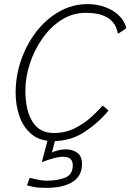

<svg xmlns="http://www.w3.org/2000/svg" viewBox="-20 -683 634 934"><path d="M204 231Q165 231 141.5 226Q118 221 111 218.5L124.5 182Q139 185.5 163 190.8Q187 196 206 196Q261 196 297.5 181Q334 166 334 121Q334 101 323 90.2Q312 79.5 285 79.5Q270.5 79.5 250.8 84.2Q231 89 212.8 95.2Q194.5 101.5 183.5 106L217 -21.5L253 -19.5L232.5 59.5Q239.5 54.5 260 49Q280.5 43.5 298.5 43.5Q334.5 43.5 356.8 61Q379 78.5 379 113.5Q379 146 365.8 168.5Q352.5 191 328.5 204.8Q304.5 218.5 272.8 224.8Q241 231 204 231ZM507.5 -144.5Q457 -84 389.8 -40.2Q322.5 3.5 237.5 3.5Q174 3.5 133.8 -30Q93.5 -63.5 74.8 -117.2Q56 -171 56 -231.5Q56 -314 82.8 -391Q109.5 -468 157.2 -529.5Q205 -591 268.8 -627Q332.5 -663 406.5 -663Q452.5 -663 492.2 -648.2Q532 -633.5 559 -607.2Q586 -581 594.5 -546.5Q591 -543 583.2 -537.5Q575.5 -532 567 -527Q558.5 -522 553.5 -519Q552 -528 546.5 -544.8Q541 -561.5 525.5 -579Q510 -596.5 479.2 -608.5Q448.5 -620.5 396.5 -620.5Q332.5 -620.5 278.8 -586Q225 -551.5 185.8 -495.2Q146.5 -439 125 -372.8Q103.5 -306.5 103.5 -242.5Q103.5 -146 138 -91Q172.5 -36 241.5 -36Q298 -36 344 -59.2Q390 -82.5 424.2 -113.8Q458.5 -145 479 -169Q482 -167.5 488.2 -162.5Q494.5 -157.5 500.2 -152.2Q506 -147 507.5 -144.5Z"/></svg>

Font: Grandstander Thin
Style: Italic
Weight: 100
Italic angle: -15°
Designer: Tyler Finck
Foundry: Etcetera Type Co
Version: Version 1.200